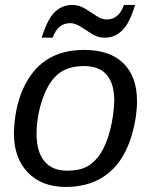

<svg xmlns="http://www.w3.org/2000/svg" viewBox="-20 -737 596 767"><path d="M527.3 -333.5Q527.3 -270 507.8 -201.7Q488.3 -133.3 452.1 -85.4Q415.5 -38.1 362.8 -14.2Q310.1 9.8 242.7 9.8Q147 9.8 91.3 -47.9Q35.6 -105.5 35.6 -204.6Q38.1 -305.7 71.8 -381.3Q106 -458.5 166.5 -498Q227.1 -537.6 316.4 -537.6Q418.9 -537.6 473.1 -484.1Q527.3 -430.7 527.3 -333.5ZM436.5 -333.5Q436.5 -473.1 315.4 -473.1Q249.5 -473.1 210 -439.5Q183.6 -417 164.8 -377.7Q146 -338.4 136 -292.2Q126 -246.1 126 -203.1Q126 -130.9 157.2 -93Q188.5 -55.2 248 -55.2Q298.3 -55.2 328.9 -72.3Q359.4 -89.4 382.3 -125Q405.3 -161.1 419.7 -216.6Q434.1 -272 436.5 -333.5ZM397.5 -586.4Q371.6 -586.4 347.9 -601.1Q324.2 -615.7 302.5 -630.1Q280.8 -644.5 259.8 -644.5Q235.4 -644.5 218 -629.9Q200.7 -615.2 190.4 -586.4H146.5Q169.4 -660.6 199 -689Q228.5 -717.3 269 -717.3Q295.4 -717.3 319.1 -702.9Q342.8 -688.5 364.5 -673.8Q386.2 -659.2 406.2 -659.2Q430.7 -659.2 448 -673.8Q465.3 -688.5 475.1 -717.3H520Q503.4 -665.5 487.3 -639.6Q471.7 -614.7 449.7 -600.6Q427.7 -586.4 397.5 -586.4Z"/></svg>

Font: Arimo
Style: Italic
Weight: 400
Italic angle: -12°
Designer: Steve Matteson
Foundry: Monotype Imaging Inc.
Version: Version 1.33